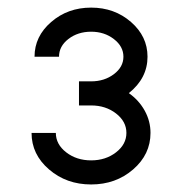

<svg xmlns="http://www.w3.org/2000/svg" viewBox="-20 -723 474 502"><path d="M62.5 -375.5H126Q126 -345.7 153.1 -324.7Q180.2 -303.7 218.3 -303.7Q256.3 -303.7 283.4 -324.7Q310.5 -345.7 310.5 -375.5Q310.5 -405.3 283.4 -426.3Q256.3 -447.3 218.3 -447.3H186.5V-510.3H218.3Q252.9 -510.3 277.8 -529.1Q302.7 -547.9 302.7 -574.7Q302.7 -601.6 277.8 -620.8Q252.9 -640.1 218.3 -640.1Q183.6 -640.1 158.9 -621.1Q134.3 -602.1 134.3 -574.7H70.3Q70.3 -627.9 113.8 -665.5Q157.2 -703.1 218.3 -703.1Q279.3 -703.1 322.5 -665.5Q365.7 -627.9 365.7 -574.7Q365.7 -518.6 316.9 -479.5Q343.3 -460.9 358.4 -433.6Q373.5 -406.2 373.5 -375.5Q373.5 -319.3 328.1 -280Q282.7 -240.7 218.3 -240.7Q153.8 -240.7 108.2 -280Q62.5 -319.3 62.5 -375.5Z"/></svg>

Font: Basically A Sans Serif
Style: Regular
Weight: 400
Designer: Hyung-Suk Kim
Foundry: Mental Design
Version: 1.000